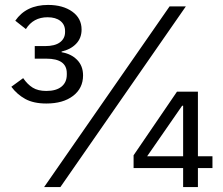

<svg xmlns="http://www.w3.org/2000/svg" viewBox="-20 -759 905 779"><path d="M26 -407 74 -442Q91 -417 112.5 -403.5Q134 -390 168 -390Q208 -390 229.5 -407.5Q251 -425 251 -456V-462Q251 -521 168 -521H121V-572H163Q203 -572 223.5 -587.5Q244 -603 244 -629V-633Q244 -659 225 -674Q206 -689 173 -689Q115 -689 85 -641L42 -675Q86 -739 175 -739Q235 -739 273 -712Q311 -685 311 -639Q311 -604 288.5 -581Q266 -558 230 -550V-547Q268 -541 292.5 -516.5Q317 -492 317 -453Q317 -401 276.5 -370Q236 -339 168 -339Q116 -339 82.5 -357.5Q49 -376 26 -407ZM225 0H159L668 -733H734ZM783 0H723V-77H522V-129L698 -387H783V-125H842V-77H783ZM719 -330 577 -125H723V-330Z"/></svg>

Font: IBM Plex Sans JP
Style: Regular
Weight: 400
Designer: Mike Abbink; Paul van der Laan; Pieter van Rosmalen; Wujin Sim; Yejin Wi; Jinhee Kim; Boomi Park; Yona Kim; Kichan Ma
Foundry: Sandoll Inc.
Version: Version 1.000